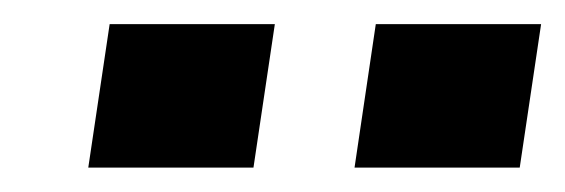

<svg xmlns="http://www.w3.org/2000/svg" viewBox="-20 -743 468 159"><path d="M273.6 -604.2 291.2 -723H428.1L410.4 -604.2ZM53.1 -604.2 70.8 -723H207.6L189.9 -604.2Z"/></svg>

Font: Public Sans Thin
Style: Italic
Weight: 100
Italic angle: -8°
Designer: The Public Sans project authors (U.S. Web Design System). Libre Franklin designed by Pablo Impallari and Rodrigo Fuenzal
Version: Version 2.000